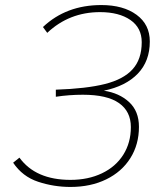

<svg xmlns="http://www.w3.org/2000/svg" viewBox="-20 -730 645 760"><path d="M530 -228Q530 -158 496 -104Q462 -50 400.5 -20Q339 10 259 10Q193 10 131 -10.5Q69 -31 32 -86L57 -106Q121 -18 259 -18Q329 -18 383.5 -44Q438 -70 468 -117.5Q498 -165 498 -227Q498 -289 451 -322Q404 -355 308 -355Q254 -355 201 -347V-375Q322 -379 395.5 -397.5Q469 -416 505 -456Q541 -496 541 -563Q541 -620 496 -651Q451 -682 376 -682Q254 -682 167 -600L150 -623Q242 -710 381 -710Q468 -710 520.5 -671.5Q573 -633 573 -566Q573 -488 525.5 -438.5Q478 -389 391 -371Q452 -362 491 -326Q530 -290 530 -228Z"/></svg>

Font: KoHo ExtraLight
Style: Italic
Weight: 275
Italic angle: -10°
Version: Version 1.000; ttfautohint (v1.6)